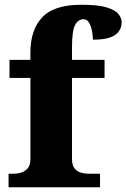

<svg xmlns="http://www.w3.org/2000/svg" viewBox="-20 -788 532 808"><path d="M16 0V-57H42Q53 -57 68.5 -61.5Q84 -66 96 -79Q108 -92 108 -120V-460H20V-536H108V-567Q108 -662 157.5 -715Q207 -768 322 -768Q392 -768 428.5 -757Q465 -746 478.5 -729Q492 -712 492 -694Q492 -675 481.5 -658Q471 -641 445 -631Q419 -621 371 -621Q371 -635 367.5 -655.5Q364 -676 355.5 -691.5Q347 -707 332 -707Q308 -707 295.5 -682Q283 -657 283 -589V-536H420V-460H283V-120Q283 -92 294 -79Q305 -66 320.5 -61.5Q336 -57 350 -57H401V0Z"/></svg>

Font: Noto Serif Lao ExtraBold
Style: Regular
Weight: 800
Designer: Monotype Design Team
Foundry: Monotype Imaging Inc.
Version: Version 2.003; ttfautohint (v1.8.4.7-5d5b)